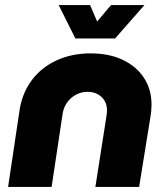

<svg xmlns="http://www.w3.org/2000/svg" viewBox="-20 -739 661 759"><path d="M12 0 58 -308Q69 -373 106 -422.5Q143 -472 203 -500Q263 -528 339 -528Q411 -528 465 -502.5Q519 -477 549 -431.5Q579 -386 579 -325Q579 -315 578 -302.5Q577 -290 575 -279L530 0H357L401 -281Q402 -286 402.5 -292.5Q403 -299 403 -302Q403 -335 381.5 -355.5Q360 -376 326 -376Q301 -376 280 -364.5Q259 -353 245.5 -334Q232 -315 228 -292L184 0ZM278 -587 212 -719H336L364 -654L419 -719H551L435 -587Z"/></svg>

Font: MuseoModerno Thin ExtraBold
Style: Italic
Weight: 800
Italic angle: -9°
Version: Version 1.003